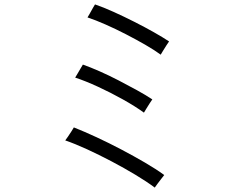

<svg xmlns="http://www.w3.org/2000/svg" viewBox="-20 -812 1040 871"><path d="M682 39Q646 12 594.5 -19Q543 -50 486 -80Q429 -110 374.5 -135Q320 -160 276 -175Q280 -180 288.5 -192.5Q297 -205 305 -217.5Q313 -230 315 -234Q363 -215 419 -189Q475 -163 531 -133.5Q587 -104 637.5 -74.5Q688 -45 725 -18Q722 -14 713 -2.5Q704 9 695 21Q686 33 682 39ZM709 -564Q682 -584 640.5 -608Q599 -632 551.5 -656.5Q504 -681 458.5 -701Q413 -721 377 -733Q380 -737 387 -750Q394 -763 401.5 -776Q409 -789 411 -792Q449 -779 495.5 -758Q542 -737 589.5 -713Q637 -689 678.5 -665.5Q720 -642 747 -624Q744 -620 735.5 -607Q727 -594 719.5 -581.5Q712 -569 709 -564ZM633 -301Q593 -330 537.5 -361Q482 -392 424.5 -418.5Q367 -445 321 -460Q324 -465 331.5 -477.5Q339 -490 346.5 -503Q354 -516 356 -519Q390 -507 432 -488.5Q474 -470 517.5 -447.5Q561 -425 601 -403Q641 -381 671 -361Q668 -357 659.5 -344Q651 -331 643.5 -318.5Q636 -306 633 -301Z"/></svg>

Font: Zen Kaku Gothic Antique
Style: Regular
Weight: 400
Designer: Yoshimichi Ohira
Foundry: Positype
Version: Version 1.001